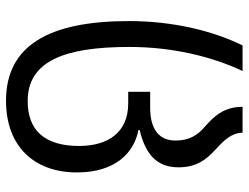

<svg xmlns="http://www.w3.org/2000/svg" viewBox="-114 -462 826 638"><g transform="rotate(90 299.0 -143.0)"><path d="M315 250C465 250 553 158 553 14C553 -115 486 -176 412 -190V-194C486 -212 536 -246 536 -323C536 -384 509 -417 477 -446C448 -473 422 -497 421 -536H335C335 -471 369 -439 404 -408C428 -387 447 -360 447 -313C447 -263 415 -229 338 -229H285V-156H324C420 -156 465 -89 465 7C465 124 411 178 316 178C184 178 136 58 136 -160C136 -300 167 -433 216 -536H131C82 -437 50 -303 50 -159C50 109 132 250 315 250Z"/></g></svg>

Font: Noto Sans Georgian SemiCondensed
Style: Regular
Weight: 400
Width: 4
Designer: Monotype Design Team, Akaki Razmadze
Foundry: Google LLC
Version: Version 2.005